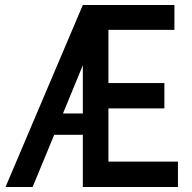

<svg xmlns="http://www.w3.org/2000/svg" viewBox="-20 -745 766 765"><path d="M231 -293H310V-485ZM310 0V-208H196L110 0H2L310 -725H675V-626H412V-414H635V-313H412V-101H689V0Z"/></svg>

Font: JosefinSans
Style: SemiBold
Weight: 600
Designer: Santiago Orozco
Foundry: Typemade
Version: Version 1.0 ; ttfautohint (v1.3)